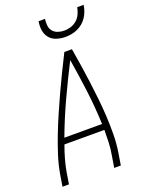

<svg xmlns="http://www.w3.org/2000/svg" viewBox="-174 -1037 848 1120"><g transform="rotate(-20 250.0 -477.5)"><path d="M13 0 25 -74Q35 -131 53 -187Q71 -243 92.5 -298.5Q114 -354 138 -409Q162 -464 187 -518.5Q212 -573 238.5 -627Q265 -681 292 -735H339Q348 -681 356.5 -627Q365 -573 372 -518.5Q379 -464 385 -409Q391 -354 394 -298.5Q397 -243 396.5 -186.5Q396 -130 387 -74L375 0H334L346 -74Q353 -112 354.5 -151Q356 -190 356 -228H108Q94 -190 83 -151.5Q72 -113 65 -74L53 0ZM355 -265Q351 -370 338 -473.5Q325 -577 308 -679Q256 -577 208 -473.5Q160 -370 121 -265ZM329 -815Q301 -815 274.5 -823.5Q248 -832 231.5 -852Q215 -872 211 -899.5Q207 -927 212 -955H252Q249 -935 251 -914.5Q253 -894 265 -879.5Q277 -865 296 -858.5Q315 -852 335 -852Q356 -852 376.5 -858.5Q397 -865 413.5 -879.5Q430 -894 439 -914Q448 -934 452 -955H492Q489 -936 482.5 -917.5Q476 -899 465 -882Q454 -865 438 -851.5Q422 -838 404 -830Q386 -822 367 -818.5Q348 -815 329 -815Z"/></g></svg>

Font: Iosevka Curly XLtObl
Style: Regular
Weight: 200
Italic angle: -9°
Monospace: yes
Designer: Belleve Invis
Foundry: Belleve Invis
Version: Version 11.1.0; ttfautohint (v1.8.3)